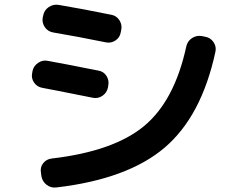

<svg xmlns="http://www.w3.org/2000/svg" viewBox="-20 -782 1040 836"><path d="M873 -622.1Q896.5 -618.2 909.7 -598.6Q922.9 -579.1 918 -556.6Q857.4 -275.4 696.3 -138.7Q535.2 -2 225.6 34.2Q201.2 37.1 182.6 22.5Q164.1 7.8 160.2 -15.6L158.2 -31.2Q154.3 -53.7 168 -71.3Q181.6 -88.9 205.1 -91.8Q473.6 -123 606.4 -232.4Q739.3 -341.8 791 -579.1Q795.9 -602.5 815.4 -615.7Q835 -628.9 858.4 -625ZM165 -399.4Q141.6 -403.3 128.4 -422.4Q115.2 -441.4 120.1 -463.9L121.1 -470.7Q125 -494.1 146 -508.3Q167 -522.5 190.4 -516.6Q246.1 -506.8 408.2 -474.6Q431.6 -470.7 443.8 -451.2Q456.1 -431.6 451.2 -408.2L450.2 -401.4Q445.3 -377.9 425.8 -364.7Q406.2 -351.6 383.8 -356.4Q193.4 -394.5 165 -399.4ZM463.9 -717.8Q487.3 -713.9 500 -693.8Q512.7 -673.8 507.8 -651.4L505.9 -641.6Q502 -618.2 482.4 -605.5Q462.9 -592.8 440.4 -597.7Q316.4 -623 211.9 -640.6Q188.5 -644.5 175.3 -663.6Q162.1 -682.6 166 -706.1L168 -713.9Q171.9 -737.3 191.9 -751Q211.9 -764.6 235.4 -760.7Q335 -744.1 463.9 -717.8Z"/></svg>

Font: Rounded Mgen+ 1mn bold
Style: Bold
Weight: 700
Designer: [Source Han Sans]
Ryoko NISHIZUKA  (kana & ideographs); Paul D. Hunt (Latin, Greek & Cyrillic); Wenlong ZHANG  (bopomofo
Version: Version 1.059.20150602